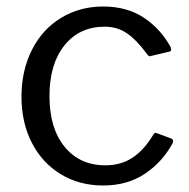

<svg xmlns="http://www.w3.org/2000/svg" viewBox="-20 -560 582 590"><path d="M504 -416 506 -408Q506 -402 499 -401L444 -388L441 -387Q436 -387 431 -395Q399 -438 369.5 -458Q340 -478 302 -478Q224 -478 178 -420.5Q132 -363 132 -265Q132 -166 178.5 -109Q225 -52 304 -52Q351 -52 386.5 -75Q422 -98 451 -146Q454 -151 457 -151.5Q460 -152 464 -150L507 -134Q514 -131 511 -121Q480 -63 426 -26.5Q372 10 297 10Q224 10 167 -24.5Q110 -59 78 -121Q46 -183 46 -263Q46 -343 78 -406.5Q110 -470 167.5 -505Q225 -540 297 -540Q370 -540 421.5 -506Q473 -472 504 -416Z"/></svg>

Font: n
Style: Regular
Weight: 400
Designer: Pablo Impallari, Rodrigo Fuenzalida
Foundry: Impallari Type
Version: Version 1.002; ttfautohint (v1.5)